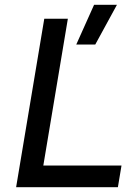

<svg xmlns="http://www.w3.org/2000/svg" viewBox="-20 -778 564 798"><path d="M47 0 164 -700H262L145 0ZM122 0 137 -90H485L470 0ZM297 -593 371 -758H466L376 -593Z"/></svg>

Font: Figtree Light Medium
Style: Italic
Weight: 500
Italic angle: -9.5°
Version: Version 2.000